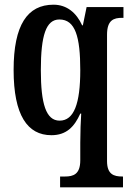

<svg xmlns="http://www.w3.org/2000/svg" viewBox="-20 -566 557 818"><path d="M236 232H504V186H501C465 186 436 177 436 120V-418C436 -481 465 -490 500 -490H506V-536H349L333 -458H330C306 -511 265 -546 208 -546C97 -546 38 -460 38 -268C38 -75 97 10 199 10C263 10 297 -26 322 -82H326C324 -55 322 0 322 42V117C322 177 292 186 257 186H236ZM234 -52C176 -52 154 -124 154 -267C154 -415 176 -483 233 -483C301 -483 322 -409 322 -267C322 -124 295 -52 234 -52Z"/></svg>

Font: Noto Serif Hebrew ExtraCondensed SemiBold
Style: Regular
Weight: 600
Width: 2
Designer: Monotype Design Team
Foundry: Monotype Imaging Inc.
Version: Version 2.004